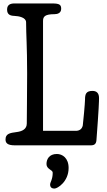

<svg xmlns="http://www.w3.org/2000/svg" viewBox="-20 -841 621 1111"><path d="M249 108C249 139 285 141 285 158C285 198 270 213 270 227C270 250 290 250 296 250C312 250 377 211 377 131C377 73 341 50 309 50C265 50 249 80 249 108ZM77 -77C35 -72 12 -66 12 -34C12 -15 21 0 66 0H505C525 0 536 -7 538 -29C552 -213 553 -256 553 -274C553 -302 539 -315 515 -315C477 -315 472 -295 472 -265C472 -245 461 -127 459 -115C454 -92 437 -84 419 -84H229V-720C229 -745 240 -759 296 -759C312 -759 334 -765 334 -790C334 -813 325 -821 283 -821H63C41 -821 21 -814 21 -786C21 -757 38 -750 63 -749C89 -748 131 -740 131 -712C131 -639 137 -577 137 -416C137 -301 135 -156 135 -126C135 -95 110 -81 77 -77Z"/></svg>

Font: Life Savers
Style: ExtraBold
Weight: 800
Designer: Pablo Impallari, Rodrigo Fuenzalida, Brenda Gallo
Foundry: Pablo Impallari, Rodrigo Fuenzalida, Brenda Gallo
Version: Version 3.000